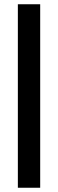

<svg xmlns="http://www.w3.org/2000/svg" viewBox="-20 -697 273 903"><path d="M64 -677H169V186H64Z"/></svg>

Font: Grenze Gotisch ExtraBold
Style: Regular
Weight: 800
Designer: Renata Polastri
Foundry: Omnibus-Type
Version: Version 1.001